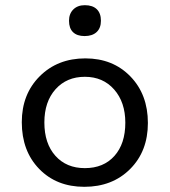

<svg xmlns="http://www.w3.org/2000/svg" viewBox="-20 -705 654 740"><path d="M550 -231Q550 -122 481.5 -53.5Q413 15 305 15Q198 15 131 -54Q64 -123 64 -234Q64 -342 133 -411Q202 -480 309 -480Q415 -480 482.5 -410.5Q550 -341 550 -231ZM151 -233Q151 -152 193.5 -104.5Q236 -57 307 -57Q379 -57 421 -104Q463 -151 463 -232Q463 -311 420 -360Q377 -409 307 -409Q237 -409 194 -361Q151 -313 151 -233ZM369 -625Q369 -597 352.5 -581.5Q336 -566 306 -566Q277 -566 261.5 -581Q246 -596 246 -625Q246 -652 262.5 -668.5Q279 -685 307 -685Q337 -685 353 -669.5Q369 -654 369 -625Z"/></svg>

Font: Intel One Mono
Style: Regular
Weight: 400
Monospace: yes
Designer: Fred Shallcrass
Foundry: Frere-Jones Type LLC
Version: Version 1.400;hotconv 1.1.0;makeotfexe 2.6.0;FJTRelease1.4